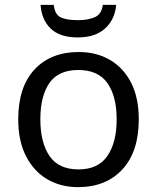

<svg xmlns="http://www.w3.org/2000/svg" viewBox="-20 -760 645 790"><path d="M551 -269Q551 -136 483.5 -63Q416 10 301 10Q230 10 174.5 -22.5Q119 -55 87 -117.5Q55 -180 55 -269Q55 -402 122 -474Q189 -546 304 -546Q377 -546 432.5 -513.5Q488 -481 519.5 -419.5Q551 -358 551 -269ZM146 -269Q146 -174 183.5 -118.5Q221 -63 303 -63Q384 -63 422 -118.5Q460 -174 460 -269Q460 -364 422 -418Q384 -472 302 -472Q220 -472 183 -418Q146 -364 146 -269ZM458 -740Q453 -680 412.5 -643Q372 -606 300 -606Q226 -606 188.5 -642.5Q151 -679 147 -740H201Q206 -699 231 -688Q256 -677 302 -677Q341 -677 369.5 -689Q398 -701 403 -740Z"/></svg>

Font: Noto Sans Living
Style: Regular
Weight: 400
Designer: Monotype Design Team
Foundry: Monotype Imaging Inc.
Version: Version 2.013; ttfautohint (v1.8.4.7-5d5b)